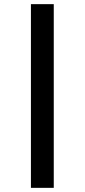

<svg xmlns="http://www.w3.org/2000/svg" viewBox="-20 -725 408 925"><path d="M129 180V-705H239V180Z"/></svg>

Font: Nunito Sans 7pt Expanded SemiBold
Style: Regular
Weight: 600
Width: 7
Designer: Vernon Adams
Foundry: Vernon Adams
Version: Version 3.101;gftools[0.9.27]